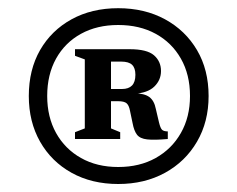

<svg xmlns="http://www.w3.org/2000/svg" viewBox="-20 -710 593 480"><path d="M275.5 -689.5Q341.5 -689.5 392.5 -661.8Q443.5 -634 472.5 -584.8Q501.5 -535.5 501.5 -470Q501.5 -405.5 472.5 -355.8Q443.5 -306 392.5 -278Q341.5 -250 275.5 -250Q209.5 -250 159 -278Q108.5 -306 80.2 -355.8Q52 -405.5 52 -470Q52 -535.5 80.2 -584.8Q108.5 -634 159 -661.8Q209.5 -689.5 275.5 -689.5ZM275.5 -647.5Q222.5 -647.5 182.5 -625.5Q142.5 -603.5 120.2 -563.5Q98 -523.5 98 -470Q98 -417.5 120.2 -377.5Q142.5 -337.5 182.5 -315Q222.5 -292.5 275.5 -292.5Q329 -292.5 369.2 -315Q409.5 -337.5 432.2 -377.5Q455 -417.5 455 -470Q455 -523.5 432.2 -563.5Q409.5 -603.5 369.2 -625.5Q329 -647.5 275.5 -647.5ZM227.5 -487.5H285Q301.5 -487.5 310 -496.2Q318.5 -505 318.5 -523Q318.5 -540 310.2 -548Q302 -556 283 -556H231L225.5 -587H304Q347.5 -587 365 -571.8Q382.5 -556.5 382.5 -532.5Q382.5 -510 366 -493.8Q349.5 -477.5 315 -475.5V-477Q341 -476.5 353.2 -467.5Q365.5 -458.5 369.5 -438L377.5 -404Q381 -389.5 385.2 -385.5Q389.5 -381.5 399.5 -381.5V-362.5Q365.5 -359.5 347.8 -361.5Q330 -363.5 322.5 -373.2Q315 -383 311.5 -402L305 -433Q302.5 -446.5 296.5 -451.8Q290.5 -457 275 -457H227.5ZM192 -561.5 167.5 -570.5V-587H257.5V-389L280.5 -379.5V-362.5H167.5V-379.5L192 -389Z"/></svg>

Font: Newsreader 16pt 16pt
Style: Bold
Weight: 700
Version: Version 1.003